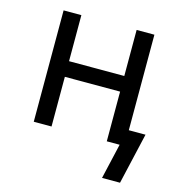

<svg xmlns="http://www.w3.org/2000/svg" viewBox="-103 -610 806 866"><g transform="rotate(15 300.0 -177.5)"><path d="M535 165H451L489 0H429V-232H171V0H88V-520H171V-305H429V-520H512V-74H590Z"/></g></svg>

Font: Zed Mono Extended
Style: Regular
Weight: 400
Width: 7
Monospace: yes
Designer: Belleve Invis
Foundry: Belleve Invis
Version: Version 1.0.0; ttfautohint (v1.8.4)